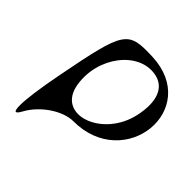

<svg xmlns="http://www.w3.org/2000/svg" viewBox="-213 -810 1184 1184"><g transform="rotate(45 379.0 -217.5)"><path d="M129 -150C74 132 73 269 127 168C180 71 298 -9 390 -9C838 -9 899 -618 453 -635C234 -643 221 -626 129 -150ZM249 -185C213 -397 373 -603 545 -568C637 -549 672 -459 642 -318C588 -62 287 40 249 -185Z"/></g></svg>

Font: Venom Sans
Style: Obl
Weight: 400
Version: Version 1.001